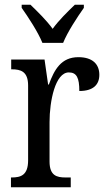

<svg xmlns="http://www.w3.org/2000/svg" viewBox="-20 -786 449 806"><path d="M158 -606H245C263 -651 305 -715 332 -753V-766H294C263 -736 227 -701 201 -665C175 -701 139 -736 108 -766H71V-753C98 -715 140 -651 158 -606ZM26 0H277V-41H255C218 -41 188 -49 188 -108V-273C188 -362 212 -482 269 -482C302 -482 313 -459 313 -404C372 -404 397 -431 397 -472C397 -517 368 -546 309 -546C237 -546 208 -494 185 -431H182L167 -536H27V-495H30C67 -495 98 -486 98 -427V-113C98 -50 67 -41 29 -41H26Z"/></svg>

Font: Noto Serif Lao Cond
Style: Regular
Weight: 400
Width: 3
Designer: Monotype Design Team
Foundry: Monotype Imaging Inc.
Version: Version 2.004